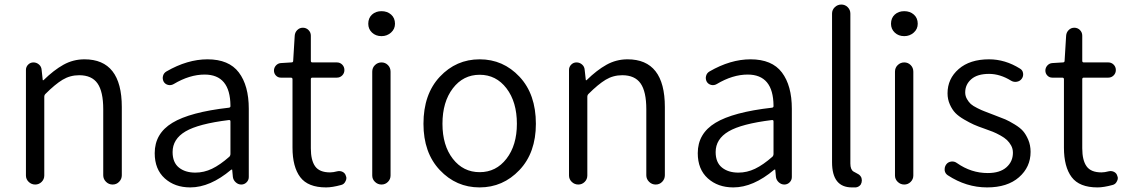

<svg xmlns="http://www.w3.org/2000/svg" viewBox="-20 -816 4982 849"><path d="M94.7 -40V-506.8Q94.7 -520.5 104.5 -530.3Q114.3 -540 127.9 -540Q141.6 -540 152.3 -530.8Q163.1 -521.5 164.1 -506.8L168.9 -462.9Q168.9 -460.9 170.4 -460.9Q171.9 -460.9 172.9 -461.9Q217.8 -505.9 260.7 -529.8Q303.7 -553.7 353.5 -553.7Q518.6 -553.7 518.6 -342.8V-41Q518.6 -24.4 506.8 -12.2Q495.1 0 478 0Q460.9 0 448.7 -12.2Q436.5 -24.4 436.5 -41V-333Q436.5 -411.1 411.1 -447.3Q385.7 -483.4 330.1 -483.4Q290 -483.4 256.8 -463.4Q223.6 -443.4 180.7 -400.4Q175.8 -395.5 175.8 -387.7V-40Q175.8 -23.4 164.1 -11.7Q152.3 0 135.7 0Q119.1 0 106.9 -11.7Q94.7 -23.4 94.7 -40Z M821.3 12.7Q752.9 12.7 708.5 -27.3Q664.1 -67.4 664.1 -138.7Q664.1 -225.6 742.2 -272.9Q820.3 -320.3 992.2 -339.8Q1000 -340.8 999 -348.6Q998 -486.3 884.8 -486.3Q818.4 -486.3 748 -444.3Q736.3 -437.5 723.6 -440.4Q710.9 -443.4 704.1 -454.1Q697.3 -466.8 700.7 -480Q704.1 -493.2 715.8 -500Q808.6 -553.7 897.5 -553.7Q992.2 -553.7 1036.1 -495.6Q1080.1 -437.5 1080.1 -335V-33.2Q1080.1 -19.5 1070.3 -9.8Q1060.5 0 1046.9 0Q1033.2 0 1022.5 -9.8Q1011.7 -19.5 1009.8 -33.2L1006.8 -64.5Q1006.8 -66.4 1005.4 -66.4Q1003.9 -66.4 1002 -65.4Q909.2 12.7 821.3 12.7ZM843.8 -52.7Q881.8 -52.7 917.5 -69.8Q953.1 -86.9 994.1 -123Q999 -127.9 999 -135.7V-278.3Q999 -285.2 994.1 -285.2Q993.2 -285.2 992.2 -285.2Q857.4 -268.6 800.3 -234.9Q743.2 -201.2 743.2 -143.6Q743.2 -97.7 771 -75.2Q798.8 -52.7 843.8 -52.7Z M1421.9 12.7Q1341.8 12.7 1307.6 -32.7Q1273.4 -78.1 1273.4 -163.1V-465.8Q1273.4 -472.7 1265.6 -472.7H1221.7Q1209 -472.7 1200.2 -481.9Q1191.4 -491.2 1191.4 -503.9Q1191.4 -516.6 1200.2 -526.4Q1209 -536.1 1221.7 -537.1L1268.6 -540Q1276.4 -540 1276.4 -546.9L1283.2 -658.2Q1284.2 -672.9 1294.4 -683.1Q1304.7 -693.4 1319.3 -693.4Q1334 -693.4 1344.2 -683.1Q1354.5 -672.9 1354.5 -658.2V-546.9Q1354.5 -540 1361.3 -540H1469.7Q1483.4 -540 1493.2 -530.3Q1502.9 -520.5 1502.9 -506.3Q1502.9 -492.2 1493.2 -482.4Q1483.4 -472.7 1469.7 -472.7H1361.3Q1354.5 -472.7 1354.5 -465.8V-160.2Q1354.5 -107.4 1373.5 -80.6Q1392.6 -53.7 1439.5 -53.7Q1453.1 -53.7 1471.7 -58.6Q1484.4 -61.5 1495.6 -55.7Q1506.8 -49.8 1509.8 -37.1Q1511.7 -33.2 1511.7 -28.3Q1511.7 -20.5 1506.8 -12.7Q1501 -1 1488.3 2Q1449.2 12.7 1421.9 12.7Z M1626 -40V-499Q1626 -516.6 1638.2 -528.3Q1650.4 -540 1667 -540Q1683.6 -540 1695.3 -528.3Q1707 -516.6 1707 -499V-40Q1707 -23.4 1695.3 -11.7Q1683.6 0 1667 0Q1650.4 0 1638.2 -11.7Q1626 -23.4 1626 -40ZM1667 -656.2Q1641.6 -656.2 1625 -671.9Q1608.4 -687.5 1608.4 -710.9Q1608.4 -736.3 1625 -751.5Q1641.6 -766.6 1667 -766.6Q1692.4 -766.6 1709.5 -751.5Q1726.6 -736.3 1726.6 -710.9Q1726.6 -687.5 1709 -671.9Q1691.4 -656.2 1667 -656.2Z M1852.5 -268.6Q1852.5 -399.4 1924.8 -476.6Q1997.1 -553.7 2101.1 -553.7Q2205.1 -553.7 2277.3 -476.6Q2349.6 -399.4 2349.6 -268.6Q2349.6 -140.6 2276.9 -64Q2204.1 12.7 2100.6 12.7Q1997.1 12.7 1924.8 -64Q1852.5 -140.6 1852.5 -268.6ZM2265.6 -268.6Q2265.6 -365.2 2219.7 -425.3Q2173.8 -485.4 2101.1 -485.4Q2028.3 -485.4 1982.4 -425.3Q1936.5 -365.2 1936.5 -268.6Q1936.5 -172.9 1982.4 -113.8Q2028.3 -54.7 2101.1 -54.7Q2173.8 -54.7 2219.7 -114.3Q2265.6 -173.8 2265.6 -268.6Z M2496.1 -40V-506.8Q2496.1 -520.5 2505.9 -530.3Q2515.6 -540 2529.3 -540Q2543 -540 2553.7 -530.8Q2564.5 -521.5 2565.4 -506.8L2570.3 -462.9Q2570.3 -460.9 2571.8 -460.9Q2573.2 -460.9 2574.2 -461.9Q2619.1 -505.9 2662.1 -529.8Q2705.1 -553.7 2754.9 -553.7Q2919.9 -553.7 2919.9 -342.8V-41Q2919.9 -24.4 2908.2 -12.2Q2896.5 0 2879.4 0Q2862.3 0 2850.1 -12.2Q2837.9 -24.4 2837.9 -41V-333Q2837.9 -411.1 2812.5 -447.3Q2787.1 -483.4 2731.4 -483.4Q2691.4 -483.4 2658.2 -463.4Q2625 -443.4 2582 -400.4Q2577.1 -395.5 2577.1 -387.7V-40Q2577.1 -23.4 2565.4 -11.7Q2553.7 0 2537.1 0Q2520.5 0 2508.3 -11.7Q2496.1 -23.4 2496.1 -40Z M3222.7 12.7Q3154.3 12.7 3109.9 -27.3Q3065.4 -67.4 3065.4 -138.7Q3065.4 -225.6 3143.6 -272.9Q3221.7 -320.3 3393.6 -339.8Q3401.4 -340.8 3400.4 -348.6Q3399.4 -486.3 3286.1 -486.3Q3219.7 -486.3 3149.4 -444.3Q3137.7 -437.5 3125 -440.4Q3112.3 -443.4 3105.5 -454.1Q3098.6 -466.8 3102.1 -480Q3105.5 -493.2 3117.2 -500Q3210 -553.7 3298.8 -553.7Q3393.6 -553.7 3437.5 -495.6Q3481.4 -437.5 3481.4 -335V-33.2Q3481.4 -19.5 3471.7 -9.8Q3461.9 0 3448.2 0Q3434.6 0 3423.8 -9.8Q3413.1 -19.5 3411.1 -33.2L3408.2 -64.5Q3408.2 -66.4 3406.7 -66.4Q3405.3 -66.4 3403.3 -65.4Q3310.5 12.7 3222.7 12.7ZM3245.1 -52.7Q3283.2 -52.7 3318.8 -69.8Q3354.5 -86.9 3395.5 -123Q3400.4 -127.9 3400.4 -135.7V-278.3Q3400.4 -285.2 3395.5 -285.2Q3394.5 -285.2 3393.6 -285.2Q3258.8 -268.6 3201.7 -234.9Q3144.5 -201.2 3144.5 -143.6Q3144.5 -97.7 3172.4 -75.2Q3200.2 -52.7 3245.1 -52.7Z M3747.1 12.7Q3659.2 12.7 3659.2 -98.6V-755.9Q3659.2 -772.5 3671.4 -784.2Q3683.6 -795.9 3700.2 -795.9Q3716.8 -795.9 3728.5 -784.2Q3740.2 -772.5 3740.2 -755.9V-92.8Q3740.2 -66.4 3753.9 -57.6Q3755.9 -56.6 3764.6 -51.8Q3773.4 -46.9 3776.9 -44.9Q3780.3 -43 3784.7 -37.6Q3789.1 -32.2 3790 -26.4V-25.4Q3791 -21.5 3791 -18.6Q3791 -8.8 3786.1 0Q3778.3 10.7 3764.6 12.7Q3756.8 12.7 3747.1 12.7Z M3937.5 -40V-499Q3937.5 -516.6 3949.7 -528.3Q3961.9 -540 3978.5 -540Q3995.1 -540 4006.8 -528.3Q4018.6 -516.6 4018.6 -499V-40Q4018.6 -23.4 4006.8 -11.7Q3995.1 0 3978.5 0Q3961.9 0 3949.7 -11.7Q3937.5 -23.4 3937.5 -40ZM3978.5 -656.2Q3953.1 -656.2 3936.5 -671.9Q3919.9 -687.5 3919.9 -710.9Q3919.9 -736.3 3936.5 -751.5Q3953.1 -766.6 3978.5 -766.6Q4003.9 -766.6 4021 -751.5Q4038.1 -736.3 4038.1 -710.9Q4038.1 -687.5 4020.5 -671.9Q4002.9 -656.2 3978.5 -656.2Z M4344.7 12.7Q4252.9 12.7 4170.9 -41Q4159.2 -48.8 4157.2 -62.5Q4157.2 -65.4 4157.2 -68.4Q4157.2 -79.1 4164.1 -88.9Q4171.9 -99.6 4186 -101.6Q4200.2 -103.5 4211.9 -94.7Q4274.4 -50.8 4347.7 -50.8Q4401.4 -50.8 4430.2 -76.2Q4459 -101.6 4459 -140.6Q4459 -158.2 4451.2 -172.4Q4443.4 -186.5 4432.6 -196.8Q4421.9 -207 4403.3 -217.3Q4384.8 -227.5 4370.1 -233.4Q4355.5 -239.3 4333 -247.1Q4304.7 -256.8 4286.1 -265.1Q4267.6 -273.4 4243.2 -287.6Q4218.8 -301.8 4204.6 -316.4Q4190.4 -331.1 4180.2 -354Q4169.9 -377 4169.9 -403.3Q4169.9 -467.8 4219.2 -510.7Q4268.6 -553.7 4353.5 -553.7Q4424.8 -553.7 4490.2 -512.7Q4502 -505.9 4503.9 -492.2Q4505.9 -478.5 4498 -467.8Q4490.2 -457 4476.6 -454.6Q4462.9 -452.1 4451.2 -459Q4402.3 -489.3 4353.5 -489.3Q4301.8 -489.3 4274.9 -465.8Q4248 -442.4 4248 -407.2Q4248 -391.6 4255.9 -377.9Q4263.7 -364.3 4272.9 -356Q4282.2 -347.7 4301.8 -337.9Q4321.3 -328.1 4333.5 -323.7Q4345.7 -319.3 4370.1 -309.6Q4373 -308.6 4377.9 -306.6Q4409.2 -294.9 4425.3 -288.1Q4441.4 -281.2 4466.3 -266.1Q4491.2 -251 4503.9 -236.3Q4516.6 -221.7 4526.9 -197.8Q4537.1 -173.8 4537.1 -144.5Q4537.1 -77.1 4485.8 -32.2Q4434.6 12.7 4344.7 12.7Z M4833 12.7Q4752.9 12.7 4718.8 -32.7Q4684.6 -78.1 4684.6 -163.1V-465.8Q4684.6 -472.7 4676.8 -472.7H4632.8Q4620.1 -472.7 4611.3 -481.9Q4602.5 -491.2 4602.5 -503.9Q4602.5 -516.6 4611.3 -526.4Q4620.1 -536.1 4632.8 -537.1L4679.7 -540Q4687.5 -540 4687.5 -546.9L4694.3 -658.2Q4695.3 -672.9 4705.6 -683.1Q4715.8 -693.4 4730.5 -693.4Q4745.1 -693.4 4755.4 -683.1Q4765.6 -672.9 4765.6 -658.2V-546.9Q4765.6 -540 4772.5 -540H4880.9Q4894.5 -540 4904.3 -530.3Q4914.1 -520.5 4914.1 -506.3Q4914.1 -492.2 4904.3 -482.4Q4894.5 -472.7 4880.9 -472.7H4772.5Q4765.6 -472.7 4765.6 -465.8V-160.2Q4765.6 -107.4 4784.7 -80.6Q4803.7 -53.7 4850.6 -53.7Q4864.3 -53.7 4882.8 -58.6Q4895.5 -61.5 4906.7 -55.7Q4918 -49.8 4920.9 -37.1Q4922.9 -33.2 4922.9 -28.3Q4922.9 -20.5 4918 -12.7Q4912.1 -1 4899.4 2Q4860.4 12.7 4833 12.7Z"/></svg>

Font: Gen Jyuu Gothic P Normal
Style: Regular
Weight: 300
Designer: [Source Han Sans]
Ryoko NISHIZUKA  (kana & ideographs); Paul D. Hunt (Latin, Greek & Cyrillic); Wenlong ZHANG  (bopomofo
Version: Version 1.002.20150607